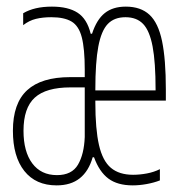

<svg xmlns="http://www.w3.org/2000/svg" viewBox="-20 -550 540 580"><path d="M151 10Q88 10 53.5 -33.5Q19 -77 19 -155Q19 -238 62 -277.5Q105 -317 192 -317H248V-286H193Q119 -286 85 -255Q51 -224 51 -155Q51 -92 77.5 -56.5Q104 -21 152 -21Q197 -21 215.5 -52.5Q234 -84 236 -136V-340Q236 -403 227 -437.5Q218 -472 196 -485Q174 -498 135 -498Q109 -498 88.5 -493Q68 -488 50 -474V-510Q67 -520 88.5 -525Q110 -530 137 -530Q186 -530 214.5 -511.5Q243 -493 254 -448H258Q272 -491 296.5 -510.5Q321 -530 360 -530Q405 -530 431.5 -505.5Q458 -481 469.5 -426Q481 -371 481 -280V-246H256V-277H460L450 -263V-279Q450 -362 441 -409.5Q432 -457 412.5 -477.5Q393 -498 359 -498Q325 -498 305.5 -477.5Q286 -457 277 -409.5Q268 -362 268 -279V-241Q268 -160 279 -112Q290 -64 315 -43Q340 -22 382 -22Q402 -22 423.5 -26Q445 -30 463 -39V-5Q445 2 423 6Q401 10 381 10Q335 10 307.5 -10.5Q280 -31 264 -75H260Q248 -33 221 -11.5Q194 10 151 10Z"/></svg>

Font: M PLUS 1 Code ExtraLight
Style: Regular
Weight: 250
Designer: Coji Morishita
Foundry: UNDERFOREST DESIGN
Version: Version 1.002